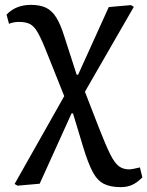

<svg xmlns="http://www.w3.org/2000/svg" viewBox="-20 -536 605 789"><path d="M476 233Q434 233 407 219.5Q380 206 361 170.5Q342 135 322 69L280 -70H274L143 219L52 227L40 220L244 -141L176 -311Q153 -370 137 -399Q121 -428 103.5 -437Q86 -446 57 -446Q48 -446 36.5 -444Q25 -442 17 -438L7 -476Q45 -516 107 -516Q144 -516 168.5 -504.5Q193 -493 211 -464.5Q229 -436 245 -384L295 -229H301L427 -507L518 -515L530 -508L329 -159L388 -7Q415 62 433 98Q451 134 468.5 147Q486 160 510 160Q523 160 555 152L565 193Q543 215 522.5 224Q502 233 476 233Z"/></svg>

Font: Text Regular
Style: Regular
Weight: 400
Designer: Latin by Veronika Burian and Jose Scaglione. Greek by Irene Vlachou. Cyrillic by Vera Evstafieva.
Foundry: TypeTogether
Version: Version 3.002